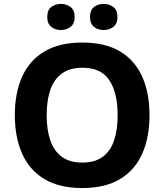

<svg xmlns="http://www.w3.org/2000/svg" viewBox="-20 -940 831 970"><path d="M735.3 -358Q735.3 -247 699 -164.5Q662.7 -82 587.6 -36Q512.4 10 395.3 10Q278.8 10 203.1 -36Q127.5 -82 91.2 -165Q54.9 -248 54.9 -359Q54.9 -469.6 91.5 -551.9Q128.1 -634.2 203.8 -679.6Q279.4 -725 396.3 -725Q512.4 -725 587.6 -679.5Q662.7 -634 699 -551.5Q735.3 -469 735.3 -358ZM215.8 -358Q215.8 -283.9 234.4 -230.1Q253 -176.4 293 -147.5Q333 -118.6 395.3 -118.6Q459.2 -118.6 498.5 -147.5Q537.8 -176.4 556.1 -230.1Q574.4 -283.9 574.4 -358Q574.4 -469.8 533 -533.8Q491.6 -597.8 396.3 -597.8Q333 -597.8 293 -568.8Q253 -539.8 234.4 -486.3Q215.8 -432.7 215.8 -358ZM218.7 -854.1Q218.7 -888.7 238.8 -904.4Q258.9 -920.2 287.6 -920.2Q315.8 -920.2 336.5 -904.4Q357.2 -888.7 357.2 -854.1Q357.2 -820.6 336.5 -804.4Q315.8 -788.3 287.6 -788.3Q258.9 -788.3 238.8 -804.4Q218.7 -820.6 218.7 -854.1ZM434.7 -854.1Q434.7 -888.7 454.6 -904.4Q474.5 -920.2 503.9 -920.2Q532.1 -920.2 552.8 -904.4Q573.5 -888.7 573.5 -854.1Q573.5 -820.6 552.8 -804.4Q532.1 -788.3 503.9 -788.3Q474.5 -788.3 454.6 -804.4Q434.7 -820.6 434.7 -854.1Z"/></svg>

Font: Noto Sans Meetei Mayek
Style: Regular
Weight: 400
Designer: Monotype Design Team and Neelakash Kshetrimayum
Foundry: Monotype Imaging Inc.
Version: Version 2.002